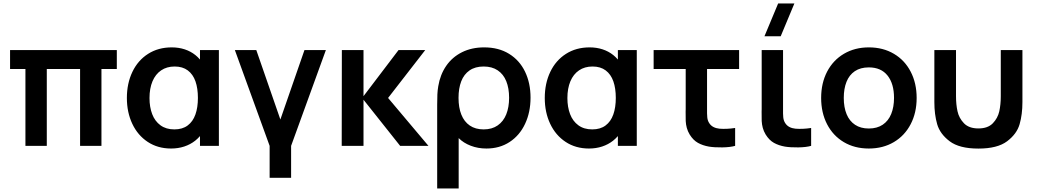

<svg xmlns="http://www.w3.org/2000/svg" viewBox="-20 -822 5842 1082"><path d="M123.3 0V-433H36.7V-540H638.3V-433H551.7V0H431.3V-433H243.7V0Z M944.2 15Q869.2 15 812.7 -22.2Q756.2 -59.4 725.6 -124.2Q695 -188.9 695 -270Q695 -351.9 726 -416.8Q757 -481.8 814.4 -518.4Q871.8 -555 947.7 -555Q987.2 -555 1020.9 -543.9Q1054.6 -532.8 1080.9 -511.8Q1107.2 -490.7 1125.3 -460.8L1107 -435.5V-540H1213.5V0H1107V-105.7L1125.3 -80.3Q1107.2 -50.8 1080 -29.2Q1052.8 -7.7 1018.2 3.7Q983.7 15 944.2 15ZM962.5 -92.8Q1008.2 -92.8 1037.7 -115Q1067.2 -137.1 1081.2 -176.7Q1095.3 -216.3 1095.3 -270.2Q1095.3 -324.2 1081.5 -363.7Q1067.6 -403.2 1038.3 -425.2Q1009 -447.2 964.2 -447.2Q920 -447.2 888.1 -425.5Q856.2 -403.9 839.3 -363.8Q822.5 -323.6 822.5 -269.3Q822.5 -218.8 837.6 -179Q852.7 -139.2 884.2 -116Q915.7 -92.8 962.5 -92.8Z M1499.5 180V0L1303.5 -540H1424.3L1560 -148.5L1695.8 -540H1816.5L1620.5 0V180Z M1905.7 0 1906.5 -540H2028.5V-280L2226 -540H2376.5L2167 -270L2394.5 0H2235L2028.5 -260V0Z M2443.7 -231.8Q2443.7 -266.4 2444.8 -290Q2445.9 -313.6 2449.8 -336.2Q2460.6 -401.5 2494.6 -450.9Q2528.6 -500.2 2583.3 -527.6Q2638.1 -555 2708.5 -555Q2790.1 -555 2849 -518.6Q2908 -482.2 2938.9 -417.9Q2969.8 -353.7 2969.8 -271.8Q2969.8 -189.8 2939.2 -124.5Q2908.7 -59.1 2852.2 -22Q2795.8 15 2721.2 15Q2673.7 15 2632.8 -0.7Q2591.8 -16.4 2564.8 -43.8V240H2443.7ZM2705.7 -92.8Q2752.5 -92.8 2784.6 -115.2Q2816.8 -137.5 2832.9 -177.5Q2849 -217.6 2849 -271Q2849 -324.8 2833 -364.4Q2817 -403.9 2784.9 -425.5Q2752.8 -447.2 2705.7 -447.2Q2657.9 -447.2 2626.2 -425.2Q2594.5 -403.3 2579.2 -363.7Q2564 -324 2564 -270.3Q2564 -215.8 2579.9 -176Q2595.8 -136.2 2627.5 -114.5Q2659.2 -92.8 2705.7 -92.8Z M3299.2 15Q3224.2 15 3167.7 -22.2Q3111.2 -59.4 3080.6 -124.2Q3050 -188.9 3050 -270Q3050 -351.9 3081 -416.8Q3112 -481.8 3169.4 -518.4Q3226.8 -555 3302.7 -555Q3342.2 -555 3375.9 -543.9Q3409.6 -532.8 3435.9 -511.8Q3462.2 -490.7 3480.3 -460.8L3462 -435.5V-540H3568.5V0H3462V-105.7L3480.3 -80.3Q3462.2 -50.8 3435 -29.2Q3407.8 -7.7 3373.2 3.7Q3338.7 15 3299.2 15ZM3317.5 -92.8Q3363.2 -92.8 3392.7 -115Q3422.2 -137.1 3436.2 -176.7Q3450.3 -216.3 3450.3 -270.2Q3450.3 -324.2 3436.5 -363.7Q3422.6 -403.2 3393.3 -425.2Q3364 -447.2 3319.2 -447.2Q3275 -447.2 3243.1 -425.5Q3211.2 -403.9 3194.3 -363.8Q3177.5 -323.6 3177.5 -269.3Q3177.5 -218.8 3192.6 -179Q3207.7 -139.2 3239.2 -116Q3270.7 -92.8 3317.5 -92.8Z M3975.3 4.2Q3940.1 -2 3913.3 -16.9Q3886.5 -31.8 3866.7 -63.8Q3855.5 -82.2 3850.4 -101.4Q3845.2 -120.6 3844.3 -140Q3843.3 -159.3 3843.8 -193.5Q3844.2 -200.1 3844.2 -206.9Q3844.2 -213.7 3844.2 -220.7V-433H3663.5V-540H4145.2V-433H3964.5V-227.3V-210.9Q3964 -178.5 3965.8 -160.9Q3967.5 -143.2 3975.5 -130.2Q3984.8 -114.6 4000.1 -106.6Q4015.3 -98.6 4034.5 -96.8Q4074.4 -93.5 4122.8 -100.8V0Q4094.2 8 4050.1 8.6Q4006 9.2 3975.3 4.2Z M4379.5 -617.5H4288L4365.2 -802.5H4456.7ZM4403.6 4.2Q4368.3 -2 4341.5 -16.9Q4314.8 -31.8 4294.9 -63.8Q4283.8 -82.2 4278.6 -101.4Q4273.5 -120.6 4272.5 -140Q4271.6 -159.3 4272 -193.5Q4272.4 -200.1 4272.4 -206.9Q4272.4 -213.7 4272.4 -220.7V-540H4392.8V-227.3V-210.9Q4392.2 -178.5 4394 -160.9Q4395.8 -143.2 4403.8 -130.2Q4413.1 -114.6 4428.3 -106.6Q4443.6 -98.6 4462.8 -96.8Q4502.7 -93.5 4551.1 -100.8V0Q4522.5 8 4478.4 8.6Q4434.2 9.2 4403.6 4.2Z M4876.2 15Q4796 15 4735.1 -21.2Q4674.2 -57.4 4640.8 -122.2Q4607.5 -186.9 4607.5 -270.2Q4607.5 -353.9 4641.3 -418.6Q4675.2 -483.2 4736.3 -519.1Q4797.5 -555 4876.2 -555Q4956.4 -555 5017.5 -518.8Q5078.7 -482.7 5112.2 -417.8Q5145.7 -353 5145.7 -270.2Q5145.7 -186.7 5111.9 -122Q5078.2 -57.2 5017 -21.1Q4955.8 15 4876.2 15ZM4876.2 -97.8Q4922.7 -97.8 4954.6 -119.3Q4986.5 -140.8 5002.3 -179.8Q5018.2 -218.8 5018.2 -270.2Q5018.2 -350.2 4981.7 -396.2Q4945.2 -442.2 4876.2 -442.2Q4828.8 -442.2 4797.2 -420.8Q4765.8 -399.5 4750.4 -360.9Q4735 -322.2 4735 -270.2Q4735 -217 4751.1 -178.2Q4767.2 -139.5 4798.8 -118.7Q4830.2 -97.8 4876.2 -97.8Z M5245.5 -246.8V-540H5367.5V-279.8Q5367.5 -233 5376 -194.7Q5384.4 -156.3 5412.5 -127.2Q5440.5 -98.2 5493.7 -98.2Q5546.8 -98.2 5574.9 -127.2Q5602.9 -156.3 5611.4 -194.7Q5619.8 -233 5619.8 -279.8V-540H5741.8V-246.8Q5741.8 -177.3 5726 -122.2Q5710.2 -67.1 5655.5 -25.9Q5600.8 15.3 5493.7 15.3Q5386.5 15.3 5331.8 -25.9Q5277.2 -67.1 5261.3 -122.2Q5245.5 -177.3 5245.5 -246.8Z"/></svg>

Font: Manrope
Style: Regular
Weight: 400
Designer: Mikhail Sharanda
Foundry: Mikhail Sharanda
Version: Version 4.503